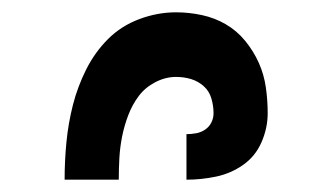

<svg xmlns="http://www.w3.org/2000/svg" viewBox="-20 -800 540 312"><path d="M283 -508V-582Q291 -582 299 -583.5Q307 -585 313.5 -589.5Q320 -594 323.5 -601Q327 -608 327 -616Q327 -628 323.5 -640Q320 -652 311 -660Q302 -668 290.5 -671.5Q279 -675 266 -675Q249 -675 232.5 -666.5Q216 -658 205.5 -644Q195 -630 188.5 -613Q182 -596 178.5 -578.5Q175 -561 174 -543.5Q173 -526 173 -508H85Q85 -539 88 -569.5Q91 -600 98.5 -629.5Q106 -659 120 -687Q134 -715 155.5 -736.5Q177 -758 206.5 -769Q236 -780 266 -780Q287 -780 308 -775.5Q329 -771 347 -760.5Q365 -750 378.5 -733.5Q392 -717 400.5 -698Q409 -679 412 -658Q415 -637 415 -616Q415 -592 405 -569Q395 -546 375 -532Q355 -518 331 -513Q307 -508 283 -508Z"/></svg>

Font: Iosevka Term Curly Extrabold
Style: Regular
Weight: 800
Designer: Belleve Invis
Foundry: Belleve Invis
Version: Version 32.3.0